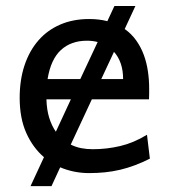

<svg xmlns="http://www.w3.org/2000/svg" viewBox="-20 -572 575 648"><path d="M437 -551.8 400.9 -474.1Q424.3 -457.5 440.2 -434.8Q456.1 -412.1 465.6 -386Q475.1 -359.9 479.2 -331.3Q483.4 -302.7 483.4 -274.9V-255.9Q483.4 -243.7 482.9 -236.8H290L218.8 -84Q235.4 -75.7 253.9 -72Q272.5 -68.4 293 -68.4Q340.3 -68.4 385.7 -79.1Q431.2 -89.8 476.1 -117.2L485.8 -36.6Q460 -23.4 435.1 -14.2Q410.2 -4.9 385.3 1Q360.4 6.8 334.7 9.5Q309.1 12.2 280.8 12.2Q229.5 12.2 183.1 -7.3L153.8 56.2H83L128.4 -41.5Q90.8 -73.7 68.6 -123.5Q46.4 -173.3 46.4 -241.7Q46.4 -302.2 62.7 -351.3Q79.1 -400.4 109.4 -435.3Q139.6 -470.2 183.1 -489Q226.6 -507.8 280.8 -507.8Q314.9 -507.8 342.3 -500.5L366.2 -551.8ZM273.4 -434.6Q219.7 -434.6 185.5 -403.1Q151.4 -371.6 140.6 -305.2H251L309.6 -430.2Q292.5 -434.6 273.4 -434.6ZM136.7 -236.8Q137.7 -201.7 146 -174.8Q154.3 -147.9 168.5 -127.4L219.2 -236.8ZM395.5 -305.2Q395.5 -334.5 387.5 -357.7Q379.4 -380.9 364.7 -397L321.8 -305.2Z"/></svg>

Font: Andika
Style: Regular
Weight: 400
Designer: Victor Gaultney, Annie Olsen, Julie Remington, Don Collingsworth, Eric Hays
Foundry: SIL International
Version: Version 1.001